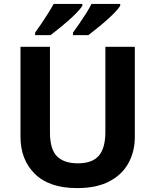

<svg xmlns="http://www.w3.org/2000/svg" viewBox="-20 -954 796 984"><path d="M671 -252Q671 -178 638.5 -118.5Q606 -59 540.5 -24.5Q475 10 375 10Q233 10 159 -62.5Q85 -135 85 -254V-714H236V-277Q236 -189 272 -153Q308 -117 379 -117Q453 -117 486.5 -156Q520 -195 520 -278V-714H671ZM596 -924Q588 -911 569 -891Q550 -871 525 -849Q500 -827 475.5 -807.5Q451 -788 433 -774H354V-787Q368 -806 386 -832Q404 -858 421 -885Q438 -912 449 -934H596ZM402 -924Q394 -911 375 -891Q356 -871 331 -849Q306 -827 281.5 -807.5Q257 -788 239 -774H160V-787Q174 -806 191.5 -832Q209 -858 226 -885Q243 -912 255 -934H402Z"/></svg>

Font: Noto Sans Telugu
Style: Bold
Weight: 700
Designer: Jelle Bosma - Monotype Design Team
Foundry: Monotype Imaging Inc.
Version: Version 2.005; ttfautohint (v1.8.4.7-5d5b)